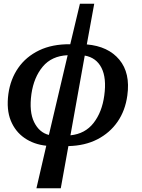

<svg xmlns="http://www.w3.org/2000/svg" viewBox="-20 -780 762 1033"><path d="M176 233 229 4Q162 -3 112 -37.5Q62 -72 38 -131Q14 -190 25 -274Q36 -354 78 -414.5Q120 -475 190.5 -509Q261 -543 358 -542L410 -760H487L447 -541Q562 -531 622 -459Q682 -387 665 -266Q654 -185 612.5 -125Q571 -65 504 -30.5Q437 4 348 6L307 233ZM149 -274Q136 -179 163.5 -123Q191 -67 243 -54L344 -483Q258 -479 210 -421.5Q162 -364 149 -274ZM541 -266Q554 -360 526 -415Q498 -470 436 -481L359 -52Q438 -60 483.5 -118.5Q529 -177 541 -266Z"/></svg>

Font: Noto Serif SemiCondensed SemiBold
Style: Italic
Weight: 600
Width: 4
Italic angle: -12°
Designer: Monotype Design Team
Foundry: Monotype Imaging Inc.
Version: Version 2.014; ttfautohint (v1.8.4.7-5d5b)